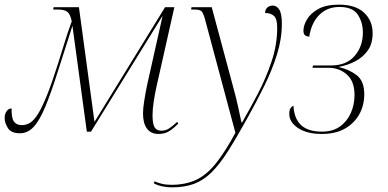

<svg xmlns="http://www.w3.org/2000/svg" viewBox="-29 -567 1672 827"><path d="M654 10Q621 10 604 -13Q587 -36 587 -78Q587 -100 592 -131.5Q597 -163 604 -198L671 -497H670L363 0H345L283 -456Q267 -405 252 -358.5Q237 -312 222 -265Q191 -167 166 -107Q141 -47 115.5 -20Q90 7 57 7Q19 7 5 -15.5Q-9 -38 -9 -58Q-9 -76 -0.5 -88Q8 -100 21 -100Q20 -59 31 -43.5Q42 -28 65 -28Q84 -28 101 -38.5Q118 -49 135.5 -77.5Q153 -106 173.5 -157Q194 -208 220 -290Q235 -337 244.5 -368.5Q254 -400 262 -424Q270 -448 280 -475Q274 -506 261 -516Q248 -526 219 -526H200L202 -536H311L378 -42L682 -536H722L646 -198Q639 -168 633.5 -132.5Q628 -97 628 -71Q628 -33 637 -18.5Q646 -4 666 -4Q684 -4 699 -13.5Q714 -23 734 -42L739 -35Q720 -15 700.5 -2.5Q681 10 654 10Z M711 240Q690 240 669 235.5Q648 231 633 222L637 214Q649 220 667.5 224.5Q686 229 709 229Q769 229 814 208.5Q859 188 899 139Q939 90 985 5L854 -484Q846 -513 838 -519.5Q830 -526 806 -526H794L796 -536H883L977 -186Q987 -150 996 -110Q1005 -70 1011 -40H1014Q1047 -97 1082 -164Q1117 -231 1141 -303Q1165 -375 1165 -448Q1165 -486 1151 -498.5Q1137 -511 1113 -511Q1113 -526 1122.5 -534.5Q1132 -543 1146 -543Q1163 -543 1174 -525.5Q1185 -508 1185 -466Q1185 -399 1164 -332Q1143 -265 1108.5 -195Q1074 -125 1032 -50Q987 31 951.5 86.5Q916 142 881.5 176Q847 210 806.5 225Q766 240 711 240Z M1357 10Q1294 10 1255.5 -15Q1217 -40 1217 -77Q1217 -94 1223.5 -102.5Q1230 -111 1235 -111Q1238 -56 1268 -28Q1298 0 1358 0Q1404 0 1435 -22Q1466 -44 1482 -80Q1498 -116 1498 -158Q1498 -217 1465 -246Q1432 -275 1386 -275H1317L1319 -285H1396Q1463 -285 1498.5 -326Q1534 -367 1534 -427Q1534 -471 1512 -504Q1490 -537 1433 -537Q1380 -537 1346 -502.5Q1312 -468 1303 -409Q1291 -410 1284.5 -415.5Q1278 -421 1278 -435Q1278 -457 1293 -483Q1308 -509 1341.5 -528Q1375 -547 1431 -547Q1502 -547 1539 -512.5Q1576 -478 1576 -424Q1576 -379 1555.5 -350Q1535 -321 1502 -303.5Q1469 -286 1431 -279V-278Q1475 -268 1507.5 -243Q1540 -218 1540 -161Q1540 -114 1519 -75.5Q1498 -37 1457.5 -13.5Q1417 10 1357 10Z"/></svg>

Font: Noto Serif Display SemiCondensed ExtraLight
Style: Italic
Weight: 200
Width: 4
Italic angle: -12°
Designer: Monotype Design Team
Foundry: Monotype Imaging Inc.
Version: Version 2.009